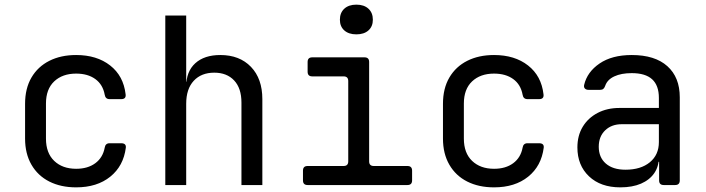

<svg xmlns="http://www.w3.org/2000/svg" viewBox="-20 -797 3040 827"><path d="M308 10Q242 10 192.5 -15Q143 -40 115.5 -87.5Q88 -135 88 -200V-350Q88 -416 115.5 -463Q143 -510 192.5 -535Q242 -560 308 -560Q397 -560 454.5 -515Q512 -470 521 -391Q524 -370 502 -370H452Q434 -370 431 -389Q423 -433 390.5 -456.5Q358 -480 308 -480Q249 -480 213.5 -446.5Q178 -413 178 -351V-200Q178 -138 213.5 -104Q249 -70 308 -70Q358 -70 390.5 -94Q423 -118 431 -161Q434 -180 452 -180H502Q524 -180 522 -161Q512 -82 455 -36Q398 10 308 10Z M692 0V-730H782V-550V-445H801L782 -424Q782 -489 821 -524.5Q860 -560 929 -560Q1012 -560 1061 -509Q1110 -458 1110 -370V0H1020V-355Q1020 -417 988.5 -450.5Q957 -484 903 -484Q847 -484 814.5 -449Q782 -414 782 -350V0Z M1305 0Q1285 0 1285 -20V-62Q1285 -82 1305 -82H1460Q1480 -82 1480 -102V-448Q1480 -468 1460 -468H1325Q1305 -468 1305 -488V-530Q1305 -550 1325 -550H1550Q1570 -550 1570 -530V-102Q1570 -82 1590 -82H1735Q1755 -82 1755 -62V-20Q1755 0 1735 0ZM1515 -649Q1482 -649 1463 -666Q1444 -683 1444 -712Q1444 -742 1463 -759.5Q1482 -777 1515 -777Q1548 -777 1567 -759.5Q1586 -742 1586 -712Q1586 -683 1567 -666Q1548 -649 1515 -649Z M2108 10Q2042 10 1992.5 -15Q1943 -40 1915.5 -87.5Q1888 -135 1888 -200V-350Q1888 -416 1915.5 -463Q1943 -510 1992.5 -535Q2042 -560 2108 -560Q2197 -560 2254.5 -515Q2312 -470 2321 -391Q2324 -370 2302 -370H2252Q2234 -370 2231 -389Q2223 -433 2190.5 -456.5Q2158 -480 2108 -480Q2049 -480 2013.5 -446.5Q1978 -413 1978 -351V-200Q1978 -138 2013.5 -104Q2049 -70 2108 -70Q2158 -70 2190.5 -94Q2223 -118 2231 -161Q2234 -180 2252 -180H2302Q2324 -180 2322 -161Q2312 -82 2255 -36Q2198 10 2108 10Z M2652 10Q2567 10 2517 -37.5Q2467 -85 2467 -162Q2467 -213 2490 -251Q2513 -289 2554 -310.5Q2595 -332 2648 -332H2818V-375Q2818 -429 2789 -455.5Q2760 -482 2701 -482Q2656 -482 2626 -468Q2596 -454 2587 -428Q2584 -419 2579 -414.5Q2574 -410 2565 -410H2515Q2505 -410 2499.5 -415.5Q2494 -421 2496 -431Q2509 -487 2562.5 -523.5Q2616 -560 2701 -560Q2801 -560 2854.5 -512Q2908 -464 2908 -378V-20Q2908 0 2888 0H2839Q2819 0 2819 -20V-100H2804L2818 -120Q2818 -80 2798 -51Q2778 -22 2741 -6Q2704 10 2652 10ZM2674 -66Q2740 -66 2779 -98Q2818 -130 2818 -185V-262H2658Q2614 -262 2586.5 -235.5Q2559 -209 2559 -165Q2559 -119 2589.5 -92.5Q2620 -66 2674 -66Z"/></svg>

Font: Pitagon Sans Mono
Style: Regular
Weight: 400
Monospace: yes
Designer: Travis Tran
Foundry: Pitagon
Version: Version 1.001;gftools[0.9.26]